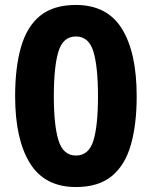

<svg xmlns="http://www.w3.org/2000/svg" viewBox="-20 -744 612 774"><path d="M286 10Q160 10 100.5 -86.5Q41 -183 41 -356Q41 -473 65 -555.5Q89 -638 142.5 -681Q196 -724 286 -724Q412 -724 471.5 -628Q531 -532 531 -356Q531 -242 507.5 -160Q484 -78 430.5 -34Q377 10 286 10ZM286 -117Q338 -117 356.5 -177Q375 -237 375 -356Q375 -475 356.5 -536Q338 -597 286 -597Q234 -597 215.5 -536Q197 -475 197 -356Q197 -238 216 -177.5Q235 -117 286 -117Z"/></svg>

Font: Noto Sans Oriya
Style: Bold
Weight: 700
Designer: Amélie Bonet and Sol Matas
Foundry: Google LLC
Version: Version 2.006; ttfautohint (v1.8.4.7-5d5b)